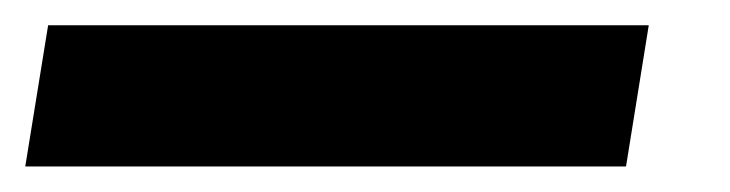

<svg xmlns="http://www.w3.org/2000/svg" viewBox="-82 -20 578 152"><path d="M431.6 0 413.6 111.8H-62L-43.9 0Z"/></svg>

Font: Inter 24pt
Style: Bold Italic
Weight: 700
Italic angle: -9.3988°
Version: Version 4.001;git-66647c0bb